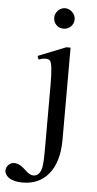

<svg xmlns="http://www.w3.org/2000/svg" viewBox="-136 -684 472 937"><g transform="rotate(5 100.5 -216.0)"><path d="M195.3 -599.1Q195.3 -578.6 180.9 -564Q166.5 -549.3 145 -549.3Q123.5 -549.3 109.4 -563.5Q95.2 -577.6 95.2 -599.1Q95.2 -619.1 110.1 -634.3Q125 -649.4 145 -649.4Q164.1 -649.4 179.7 -634.3Q195.3 -619.1 195.3 -599.1ZM187.5 -9.8Q187.5 102.1 137.2 161.1Q90.8 216.3 10.7 216.3Q-31.7 216.3 -56.2 199.7Q-75.2 186 -77.1 167.5Q-77.1 149.4 -65.2 137.2Q-53.2 125 -36.6 125Q-9.8 125 21 155.8Q42.5 177.2 60.5 177.2Q91.8 177.2 101.1 134.8Q106 111.3 106 46.4V-272.5Q106 -377.9 91.3 -389.6Q75.7 -402.3 36.6 -388.7L30.8 -405.8L166.5 -460H187.5Z"/></g></svg>

Font: Dai Banna SIL Book
Style: Regular
Weight: 400
Designer: Victor Gaultney
Foundry: SIL International
Version: Version 2.000